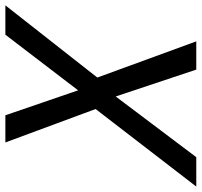

<svg xmlns="http://www.w3.org/2000/svg" viewBox="-92 -716 754 718"><g transform="rotate(-90 285.0 -357.0)"><path d="M-53.7 0 236.3 -376.5 111.3 -713.9H212.9L306.2 -441.9L514.2 -713.9H624L354 -370.1L489.3 0H383.8L283.2 -301.3L56.2 0Z"/></g></svg>

Font: Open Sans Medium
Style: Italic
Weight: 500
Italic angle: -12°
Designer: Monotype Design Team
Foundry: Monotype Imaging Inc.
Version: Version 3.000